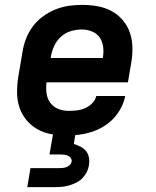

<svg xmlns="http://www.w3.org/2000/svg" viewBox="-20 -548 640 788"><path d="M253 8Q221 8 190 2.5Q159 -3 133 -18Q107 -33 88 -56Q69 -79 59.5 -108Q50 -137 50 -169Q50 -201 55 -233L72 -333Q76 -360 86 -387Q96 -414 113.5 -438Q131 -462 155.5 -480Q180 -498 207 -509Q234 -520 261.5 -524Q289 -528 316 -528Q349 -528 380 -522.5Q411 -517 438 -502.5Q465 -488 484.5 -464.5Q504 -441 513.5 -412.5Q523 -384 523.5 -351.5Q524 -319 518 -287L505 -210H171Q168 -187 171 -165Q174 -143 186.5 -126Q199 -109 219 -101Q239 -93 262 -93Q279 -93 296 -95Q313 -97 329 -104Q345 -111 358.5 -124.5Q372 -138 375 -154H494Q489 -129 476.5 -105Q464 -81 445.5 -61.5Q427 -42 403.5 -28Q380 -14 354.5 -6Q329 2 303.5 5Q278 8 253 8ZM188 -310H402Q406 -333 403.5 -354.5Q401 -376 390 -393Q379 -410 358.5 -418.5Q338 -427 316 -427Q294 -427 271.5 -420.5Q249 -414 231 -398Q213 -382 203 -360.5Q193 -339 189 -317ZM92 220 105 142H220Q228 142 235.5 141.5Q243 141 251 138.5Q259 136 265.5 130Q272 124 274 116Q275 108 271 101.5Q267 95 260 91.5Q253 88 245 87Q237 86 229 86H183L198 0H290L283 43Q297 47 310.5 54Q324 61 333 72Q342 83 345 98.5Q348 114 345 129Q343 144 336 158Q329 172 318.5 183Q308 194 294 201Q280 208 265.5 212.5Q251 217 236 218.5Q221 220 207 220Z"/></svg>

Font: Iosevka Aile Oblique
Style: Bold
Weight: 700
Italic angle: -9°
Designer: Belleve Invis
Foundry: Belleve Invis
Version: Version 31.1.0; ttfautohint (v1.8.4)